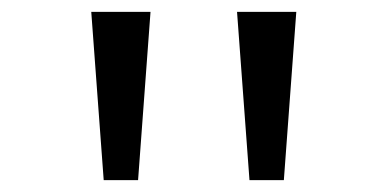

<svg xmlns="http://www.w3.org/2000/svg" viewBox="-20 -730 654 324"><path d="M401 -426 380 -710H480L459 -426ZM155 -426 134 -710H234L213 -426Z"/></svg>

Font: Intel One Mono Light
Style: Regular
Weight: 300
Monospace: yes
Designer: Fred Shallcrass
Foundry: Frere-Jones Type LLC
Version: Version 1.004